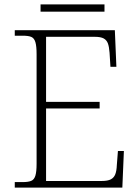

<svg xmlns="http://www.w3.org/2000/svg" viewBox="-20 -851 633 871"><path d="M47 0V-25H84Q108 -25 121.5 -30.5Q135 -36 140.5 -54Q146 -72 146 -108V-605Q146 -642 140.5 -660Q135 -678 122 -683.5Q109 -689 84 -689H47V-714H501L508 -548H481L477 -612Q475 -639 469.5 -654Q464 -669 450.5 -676.5Q437 -684 410 -684H189V-389H432V-359H189V-30H442Q469 -30 483 -37.5Q497 -45 503 -60.5Q509 -76 510 -102L515 -166H542L535 0ZM164 -798V-831H454V-798Z"/></svg>

Font: Noto Serif Hebrew ExtraLight
Style: Regular
Weight: 250
Version: Version 2.003